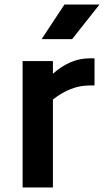

<svg xmlns="http://www.w3.org/2000/svg" viewBox="-20 -829 468 849"><path d="M80 0ZM398 -571V-451H375Q293 -451 214 -389V0H80V-559H214V-503Q291 -571 375 -571ZM265 -809H420L299 -656H164Z"/></svg>

Font: Biryani
Style: Bold
Weight: 700
Designer: Dan Reynolds and Mathieu Reguer
Foundry: Dan Reynolds and Mathieu Reguer
Version: Version 1.004; ttfautohint (v1.1) -l 5 -r 5 -G 72 -x 0 -D la